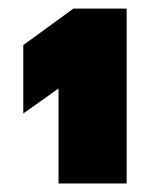

<svg xmlns="http://www.w3.org/2000/svg" viewBox="-20 -729 349 447"><path d="M274.9 -709V-301.8H116.2V-522.9L34.2 -464.8V-624L150.9 -709Z"/></svg>

Font: LT Superior Black
Style: Regular
Weight: 900
Designer: Daniel Lyons
Foundry: LyonsType
Version: Version 2.005